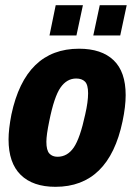

<svg xmlns="http://www.w3.org/2000/svg" viewBox="-20 -710 518 741"><path d="M13 -172Q13 -211 24 -268Q78 -522 285 -522Q372 -522 418.5 -477.5Q465 -433 465 -343Q465 -299 453 -242Q400 11 194 11Q107 11 60 -35Q13 -81 13 -172ZM309 -269Q320 -317 320 -350Q320 -383 308 -395Q296 -407 274 -407Q238 -407 213.5 -372Q189 -337 170 -242Q159 -189 159 -163Q159 -130 170.5 -117.5Q182 -105 202 -105Q240 -105 264.5 -140.5Q289 -176 309 -269ZM195 -690H300L275 -573H171ZM365 -690H469L444 -573H340Z"/></svg>

Font: Decalotype ExtraBold Italic
Style: Regular
Weight: 800
Italic angle: -12°
Designer: Alfredo Marco Pradil
Foundry: Alfredo Marco Pradil
Version: Version 1.0